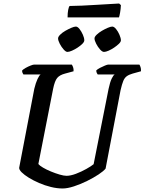

<svg xmlns="http://www.w3.org/2000/svg" viewBox="-20 -1071 821 1091"><path d="M336 0Q304 0 269.5 -8.5Q235 -17 202.5 -31Q170 -45 144 -61Q118 -77 103 -92Q88 -107 89 -118L175 -567Q183 -600 193 -621.5Q203 -643 211 -648H113Q111 -651 108 -657Q105 -663 106 -671Q113 -678 126.5 -685.5Q140 -693 154 -698.5Q168 -704 174 -704H388Q391 -700 395 -690Q399 -680 398 -666L350 -653Q319 -645 305 -628Q291 -611 282 -567L198 -139Q205 -130 224.5 -118.5Q244 -107 269.5 -96.5Q295 -86 319 -79Q343 -72 358 -72Q381 -72 411.5 -83.5Q442 -95 470.5 -111Q499 -127 512 -138L597 -566Q605 -604 614.5 -624Q624 -644 632 -648H535Q533 -650 530 -656.5Q527 -663 527 -671Q534 -678 548.5 -685.5Q563 -693 576.5 -698.5Q590 -704 595 -704H772Q775 -700 778.5 -690Q782 -680 781 -666L734 -653Q713 -647 700.5 -638Q688 -629 680.5 -611Q673 -593 665 -558L580 -113Q569 -99 540.5 -80Q512 -61 474.5 -42.5Q437 -24 400 -12Q363 0 336 0ZM571 -776Q561 -776 548.5 -790Q536 -804 526.5 -822.5Q517 -841 517 -853Q517 -862 529.5 -874Q542 -886 559 -896Q576 -906 592.5 -913Q609 -920 618 -920Q628 -920 639.5 -906Q651 -892 659 -873Q667 -854 667 -842Q667 -833 655.5 -822Q644 -811 628.5 -800.5Q613 -790 597 -783Q581 -776 571 -776ZM363 -776Q354 -776 341.5 -790Q329 -804 319.5 -822.5Q310 -841 310 -853Q310 -862 322 -874Q334 -886 351.5 -896Q369 -906 385.5 -913Q402 -920 411 -920Q421 -920 432 -906Q443 -892 451 -873.5Q459 -855 459 -842Q459 -833 448 -822Q437 -811 421 -800.5Q405 -790 389 -783Q373 -776 363 -776ZM364 -972Q364 -998 367.5 -1015Q371 -1032 375 -1037Q405 -1037 445.5 -1039Q486 -1041 528 -1043.5Q570 -1046 604.5 -1048Q639 -1050 657 -1051L667 -1042Q666 -1020 662.5 -1000Q659 -980 656 -972Z"/></svg>

Font: Texturina Medium 12pt SemiBold
Style: Italic
Weight: 600
Italic angle: -11°
Version: Version 1.002